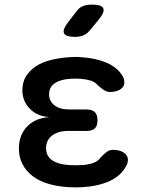

<svg xmlns="http://www.w3.org/2000/svg" viewBox="-20 -805 640 833"><path d="M510 -478Q519 -464 519.5 -450.5Q520 -437 513 -427.5Q506 -418 491.5 -412Q477 -406 456 -406Q448 -406 441 -409Q434 -412 428 -416Q422 -420 415 -426Q408 -432 400 -439Q391 -450 373 -455.5Q355 -461 331 -463Q319 -464 307 -464Q295 -464 282 -463Q241 -460 217 -443.5Q193 -427 193 -396Q193 -366 216.5 -348Q240 -330 281 -330H356Q380 -330 391.5 -318.5Q403 -307 403 -283Q403 -259 391.5 -248Q380 -237 356 -237H277Q232 -237 206 -217Q180 -197 180 -162Q180 -128 206 -110Q232 -92 277 -89Q292 -88 307.5 -88Q323 -88 338 -89Q366 -91 386 -98.5Q406 -106 416 -121L429 -134Q435 -140 441 -144.5Q447 -149 454 -152Q461 -155 469 -155Q490 -155 505 -149Q520 -143 527.5 -133.5Q535 -124 535 -110.5Q535 -97 526 -82Q503 -41 454.5 -19Q406 3 338 7Q323 8 307.5 8Q292 8 277 7Q228 4 188.5 -8Q149 -20 121 -41.5Q93 -63 77.5 -93Q62 -123 62 -160Q62 -219 97.5 -256Q133 -293 195 -297Q142 -300 109.5 -333Q77 -366 77 -414Q77 -447 92 -472.5Q107 -498 133.5 -516Q160 -534 198 -544Q236 -554 282 -557Q295 -558 307 -558Q319 -558 331 -557Q395 -553 441 -533.5Q487 -514 510 -478ZM372 -676Q359 -659 342.5 -652Q326 -645 306 -645Q266 -645 258 -660Q250 -675 275 -708L309 -752Q323 -772 339.5 -778.5Q356 -785 379 -785Q421 -785 428 -769Q435 -753 410 -722Z"/></svg>

Font: Maple Mono NL SemiBold
Style: Regular
Weight: 600
Monospace: yes
Designer: subframe7536
Version: Version 7.000